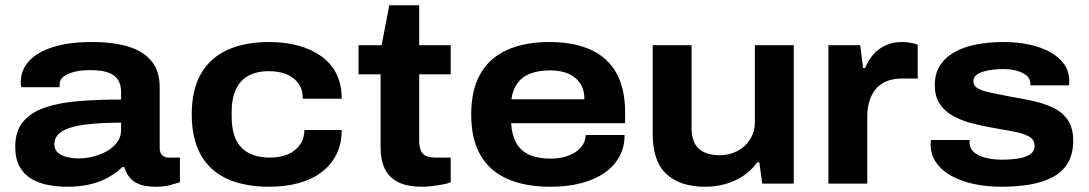

<svg xmlns="http://www.w3.org/2000/svg" viewBox="-20 -699 4145 731"><path d="M237 12Q200 12 164.5 5.5Q129 -1 100.5 -17.5Q72 -34 55 -64Q38 -94 38 -140Q38 -199 67.5 -235Q97 -271 151 -289.5Q205 -308 278.5 -314Q352 -320 441 -320V-350Q441 -377 429 -395.5Q417 -414 391.5 -423Q366 -432 324 -432Q287 -432 261 -425Q235 -418 221 -406.5Q207 -395 207 -378V-367H61Q60 -371 59.5 -375.5Q59 -380 59 -385Q59 -432 90.5 -466.5Q122 -501 182.5 -520Q243 -539 329 -539Q413 -539 470.5 -521Q528 -503 558 -465Q588 -427 588 -366V-136Q588 -118 597 -108.5Q606 -99 622 -99H665V-5Q653 -1 628.5 5.5Q604 12 573 12Q535 12 510.5 2.5Q486 -7 472.5 -24.5Q459 -42 453 -63H446Q423 -41 392 -23.5Q361 -6 322 3Q283 12 237 12ZM281 -96Q309 -96 337 -103.5Q365 -111 388.5 -124.5Q412 -138 426.5 -158Q441 -178 441 -203V-232Q359 -232 302.5 -224.5Q246 -217 216.5 -199Q187 -181 187 -150Q187 -130 199.5 -118.5Q212 -107 233.5 -101.5Q255 -96 281 -96Z M1005 12Q911 12 845 -18Q779 -48 744.5 -109.5Q710 -171 710 -264Q710 -357 745 -418Q780 -479 846 -509Q912 -539 1005 -539Q1065 -539 1115 -525.5Q1165 -512 1203 -485Q1241 -458 1261 -417.5Q1281 -377 1281 -323H1133Q1133 -358 1116.5 -381Q1100 -404 1071.5 -416Q1043 -428 1004 -428Q957 -428 925.5 -410.5Q894 -393 878 -358.5Q862 -324 862 -274V-253Q862 -203 878 -168.5Q894 -134 927 -116.5Q960 -99 1009 -99Q1047 -99 1076 -111.5Q1105 -124 1122 -148Q1139 -172 1139 -204H1281Q1281 -151 1260.5 -110.5Q1240 -70 1203 -42.5Q1166 -15 1115.5 -1.5Q1065 12 1005 12Z M1588 12Q1532 12 1497 -5Q1462 -22 1445.5 -55.5Q1429 -89 1429 -141V-416H1345V-527H1433L1462 -679H1576V-527H1696V-416H1576V-162Q1576 -131 1589 -115Q1602 -99 1638 -99H1696V-5Q1684 0 1664.5 3.5Q1645 7 1624.5 9.5Q1604 12 1588 12Z M2076 12Q1980 12 1912.5 -17.5Q1845 -47 1809.5 -108Q1774 -169 1774 -263Q1774 -357 1809 -418Q1844 -479 1911 -509Q1978 -539 2071 -539Q2165 -539 2229.5 -509.5Q2294 -480 2327 -420.5Q2360 -361 2360 -271V-230H1926Q1929 -184 1946 -154Q1963 -124 1996 -109.5Q2029 -95 2078 -95Q2101 -95 2124.5 -100.5Q2148 -106 2166.5 -117Q2185 -128 2197 -145Q2209 -162 2210 -185H2358Q2358 -139 2338 -102.5Q2318 -66 2281 -40.5Q2244 -15 2192 -1.5Q2140 12 2076 12ZM1927 -321H2205Q2205 -350 2195 -370.5Q2185 -391 2167.5 -404.5Q2150 -418 2126.5 -424.5Q2103 -431 2074 -431Q2031 -431 1999.5 -419Q1968 -407 1950 -382Q1932 -357 1927 -321Z M2665 12Q2569 12 2517 -36.5Q2465 -85 2465 -189V-527H2613V-213Q2613 -185 2620 -165Q2627 -145 2641 -132.5Q2655 -120 2675 -114Q2695 -108 2720 -108Q2757 -108 2787.5 -124Q2818 -140 2836 -169Q2854 -198 2854 -234V-527H3002V0H2882L2871 -81H2863Q2840 -49 2808.5 -28.5Q2777 -8 2740.5 2Q2704 12 2665 12Z M3134 0V-527H3255L3266 -440H3274Q3285 -468 3304 -490.5Q3323 -513 3351 -526Q3379 -539 3414 -539Q3432 -539 3447.5 -536Q3463 -533 3474 -529V-400H3415Q3380 -400 3355 -389.5Q3330 -379 3314 -359.5Q3298 -340 3290 -313.5Q3282 -287 3282 -256V0Z M3794 12Q3737 12 3688 1.5Q3639 -9 3602 -29.5Q3565 -50 3544 -80.5Q3523 -111 3523 -151Q3523 -155 3523.5 -159Q3524 -163 3525 -166H3672Q3672 -165 3671.5 -162Q3671 -159 3671 -157Q3672 -133 3689.5 -118.5Q3707 -104 3735.5 -97.5Q3764 -91 3796 -91Q3825 -91 3853.5 -95Q3882 -99 3900.5 -110.5Q3919 -122 3919 -144Q3919 -168 3896.5 -180Q3874 -192 3835 -199Q3796 -206 3746 -215Q3706 -222 3668.5 -233Q3631 -244 3602 -261.5Q3573 -279 3556 -306.5Q3539 -334 3539 -375Q3539 -418 3558.5 -449Q3578 -480 3613 -500Q3648 -520 3696 -529.5Q3744 -539 3801 -539Q3853 -539 3898 -529.5Q3943 -520 3977.5 -501Q4012 -482 4031.5 -454.5Q4051 -427 4051 -391Q4051 -386 4050.5 -381Q4050 -376 4050 -374H3903V-380Q3903 -399 3889 -411Q3875 -423 3851.5 -429.5Q3828 -436 3798 -436Q3782 -436 3762.5 -434Q3743 -432 3725.5 -427Q3708 -422 3697 -413Q3686 -404 3686 -390Q3686 -371 3705.5 -361Q3725 -351 3757.5 -345Q3790 -339 3827 -331Q3871 -324 3913.5 -314.5Q3956 -305 3990.5 -288.5Q4025 -272 4045.5 -242Q4066 -212 4066 -163Q4066 -114 4046.5 -80Q4027 -46 3990.5 -26Q3954 -6 3904 3Q3854 12 3794 12Z"/></svg>

Font: Archivo SemiExpanded
Style: Bold
Weight: 700
Width: 6
Designer: Hector Gatti
Foundry: Omnibus-Type
Version: Version 2.001